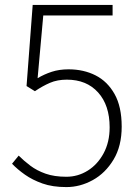

<svg xmlns="http://www.w3.org/2000/svg" viewBox="-20 -748 568 781"><path d="M250 13Q194 13 153 -1.5Q112 -16 81.5 -37.5Q51 -59 29 -82L56 -115Q77 -94 103.5 -74Q130 -54 165.5 -41.5Q201 -29 250 -29Q297 -29 337 -54Q377 -79 401.5 -124.5Q426 -170 426 -230Q426 -320 379 -372Q332 -424 252 -424Q213 -424 183 -411Q153 -398 122 -377L88 -398L113 -728H438V-685H156L133 -430Q160 -446 190.5 -456Q221 -466 259 -466Q320 -466 368.5 -441.5Q417 -417 446 -365.5Q475 -314 475 -233Q475 -154 442 -99Q409 -44 357.5 -15.5Q306 13 250 13Z"/></svg>

Font: Noto Sans HK Thin ExtraLight
Style: Regular
Weight: 250
Version: Version 2.004-H2;hotconv 1.0.118;makeotfexe 2.5.65603